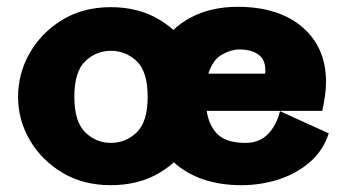

<svg xmlns="http://www.w3.org/2000/svg" viewBox="-20 -531 1023 563"><path d="M305 12Q224 12 163 -24.5Q102 -61 67.5 -120Q33 -179 33 -247Q33 -316 67.5 -376Q102 -436 163 -473Q224 -510 305 -510Q387 -510 448 -473Q509 -436 543.5 -376Q578 -316 578 -247Q578 -179 543.5 -120Q509 -61 448 -24.5Q387 12 305 12ZM305 -112Q349 -112 381 -143Q413 -174 413 -247Q413 -321 381 -351.5Q349 -382 305 -382Q262 -382 230 -351.5Q198 -321 198 -247Q198 -174 230 -143Q262 -112 305 -112ZM944 -140Q928 -90 889 -56Q850 -22 797.5 -5Q745 12 688 12Q564 12 489 -55.5Q414 -123 414 -255Q414 -333 447 -390.5Q480 -448 539 -479.5Q598 -511 677 -511Q797 -511 866.5 -451.5Q936 -392 936 -291Q936 -271 933 -250Q930 -229 925 -206H586Q593 -161 619 -136.5Q645 -112 700 -112Q741 -112 766 -138Q791 -164 801 -205ZM682 -386Q658 -386 631 -371Q604 -356 591 -315H757Q758 -317 758 -320.5Q758 -324 758 -326Q758 -357 737 -371.5Q716 -386 682 -386Z"/></svg>

Font: Panamera Black
Style: Regular
Weight: 900
Designer: Bastien Sozeau
Foundry: NBR — Bastien Sozeau
Version: Version 3.002; ttfautohint (v1.8.4.7-5d5b);gftools[0.9.33]